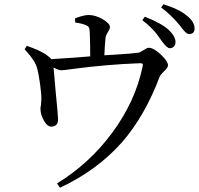

<svg xmlns="http://www.w3.org/2000/svg" viewBox="-20 -821 928 896"><path d="M260 55 246 35Q398 -58 504 -202Q611 -347 645 -508Q648 -520 645.5 -523Q643 -526 633 -526Q474 -520 318 -499Q277 -493 267 -493Q253 -493 230 -506Q231 -487 239 -402Q251 -279 251 -266Q252 -232 221 -230Q201 -229 185 -258Q170 -284 169 -310Q168 -316 171 -331Q173 -347 173 -355Q174 -379 167 -429Q160 -479 153 -503Q145 -536 102 -583Q97 -588 95 -591L105 -607Q161 -588 191 -569Q213 -554 219 -545Q251 -547 326 -552Q377 -556 401 -558Q401 -619 399 -669Q398 -685 396 -691Q393 -698 382 -703Q366 -711 331 -716L330 -735Q332 -736 337 -738Q373 -751 394 -751Q425 -751 460 -731Q493 -711 493 -695Q493 -685 484 -672Q473 -655 472 -640Q469 -609 467 -563Q483 -564 516 -566Q599 -571 625 -575Q634 -576 650 -587Q666 -598 674 -598Q697 -598 730.5 -566.5Q764 -535 764 -516Q764 -505 745 -488Q729 -472 725 -463Q657 -282 551 -159Q435 -27 260 55ZM772 -596Q760 -596 739 -624Q732 -634 728 -639Q697 -687 644 -727L656 -743Q733 -713 768 -681Q799 -651 799 -624Q799 -612 791.5 -604Q784 -596 772 -596ZM862 -662Q850 -662 830 -688Q822 -699 817 -705Q777 -753 732 -786L743 -801Q817 -778 853 -747Q888 -719 888 -688Q888 -662 862 -662Z"/></svg>

Font: GenRyuMin TW M
Style: Regular
Weight: 500
Version: Version 1.501;PS 1;hotconv 16.6.51;makeotf.lib2.5.65220